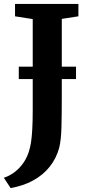

<svg xmlns="http://www.w3.org/2000/svg" viewBox="-38 -763 458 971"><path d="M-18.5 136Q6.5 128 30.8 111Q55 94 75 68Q95 42 107 7Q114.5 -15.5 118.8 -42.8Q123 -70 125.2 -109.5Q127.5 -149 127.5 -207.5V-666.5L38 -680.5V-743H358.5V-680.5L274.5 -667.5V-275Q274.5 -183.5 272.8 -119Q271 -54.5 261.5 -16Q247 38 213.2 80.2Q179.5 122.5 129 150Q78.5 177.5 15.5 188ZM346.5 -426V-363H57V-426Z"/></svg>

Font: Merriweather Light 18pt
Style: Bold
Weight: 700
Version: Version 2.100